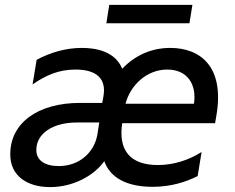

<svg xmlns="http://www.w3.org/2000/svg" viewBox="-20 -747 955 779"><path d="M760.7 -727.3H423.3L411.6 -652.7H748.6ZM670.5 -552.6C594.8 -552.6 527.3 -522.4 475.9 -468C446.7 -539.4 368.6 -552.6 312.5 -552.6C246.4 -552.6 185.4 -534.4 128.6 -504.3L112.2 -404.5C165.5 -441.4 218 -464.8 286.2 -464.8C375.7 -464.8 411.2 -424.7 399.9 -357.6L394.9 -329.5H305C133.2 -329.5 21.3 -247.9 21.7 -120.7C21.3 -36.2 86.6 12.1 183.6 12.1C275.2 12.1 360.1 -32.7 403.1 -93C426.5 -27.3 492.2 11 599.4 11C674.7 11 736.5 -9.6 782 -32.7L797.9 -130.3C747.2 -98 685.4 -77.4 620.7 -77.4C507.8 -77.4 459.2 -137.4 475.9 -247.2H852.6L858 -278.4C891.7 -474.8 794.7 -552.6 670.5 -552.6ZM767 -326H489.3C508.2 -399.9 574.2 -464.8 658.7 -464.8C739 -464.8 778.8 -406.6 767 -326ZM375 -201C362.9 -130 303.6 -73.2 218 -73.2C161.2 -73.2 126.8 -97.3 127.5 -138.5C126.8 -203.8 192.5 -250 291.5 -250H382.8Z"/></svg>

Font: TID UI Medium
Style: Italic
Weight: 500
Italic angle: -9.39999°
Designer: The TID Project Authors
Foundry: Bakken & Bæck
Version: Version 1.001;hotconv 1.0.109;makeotfexe 2.5.65596